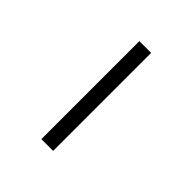

<svg xmlns="http://www.w3.org/2000/svg" viewBox="24 -446 392 392"><g transform="rotate(-45 220.5 -250.0)"><path d="M79 -233V-267H362V-233Z"/></g></svg>

Font: Cantarell Light
Style: Regular
Weight: 300
Designer: Dave Crossland, Nikolaus Waxweiler, Florian Fecher, Jacques Le Bailly, Eben Sorkin, Alexei Vanyashin, Alexios Zavras, Em
Version: Version 0.303